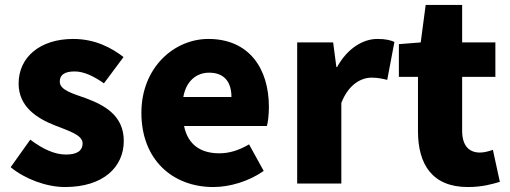

<svg xmlns="http://www.w3.org/2000/svg" viewBox="-20 -740 2055 774"><path d="M242 14C397 14 479 -67 479 -172C479 -275 400 -316 329 -343C270 -364 221 -377 221 -411C221 -438 240 -452 281 -452C318 -452 358 -433 399 -404L478 -510C430 -547 364 -583 275 -583C142 -583 55 -510 55 -403C55 -308 132 -262 200 -235C258 -212 313 -196 313 -162C313 -134 293 -117 246 -117C201 -117 154 -138 102 -177L23 -66C81 -18 168 14 242 14Z M840 14C906 14 984 -9 1043 -51L984 -158C943 -134 905 -122 864 -122C792 -122 738 -154 722 -232H1056C1060 -246 1064 -277 1064 -309C1064 -464 984 -583 820 -583C683 -583 550 -469 550 -285C550 -96 676 14 840 14ZM719 -349C731 -416 774 -447 823 -447C888 -447 913 -405 913 -349Z M1178 0H1356V-325C1385 -400 1436 -427 1478 -427C1503 -427 1520 -423 1541 -418L1570 -571C1554 -578 1535 -583 1501 -583C1444 -583 1381 -546 1339 -470H1336L1323 -569H1178Z M1866 14C1924 14 1965 2 1995 -7L1967 -136C1953 -131 1933 -125 1915 -125C1873 -125 1843 -150 1843 -213V-430H1977V-569H1843V-720H1696L1676 -569L1588 -562V-430H1665V-211C1665 -77 1723 14 1866 14Z"/></svg>

Font: Noto Sans JP Black
Style: Regular
Weight: 900
Designer: Ryoko NISHIZUKA 西塚涼子 (kana, bopomofo & ideographs); Paul D. Hunt (Latin, Greek & Cyrillic); Sandoll Communications 산돌커뮤니
Foundry: Adobe
Version: Version 2.002;hotconv 1.0.116;makeotfexe 2.5.65601